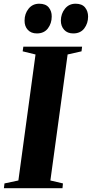

<svg xmlns="http://www.w3.org/2000/svg" viewBox="-40 -988 482 1008"><path d="M-19.5 0 -16.5 -25 56.5 -40.5 146.5 -702 79 -718.5 82.5 -743H391L388 -718.5L315 -702L224.5 -40.5L290.5 -25L288 0ZM153.5 -812.5Q123 -812.5 105.8 -831.5Q88.5 -850.5 89 -880Q89 -916 110 -942.2Q131 -968.5 166 -968.5Q200 -968.5 216 -948.8Q232 -929 231.5 -901Q231.5 -865.5 211.5 -839Q191.5 -812.5 153.5 -812.5ZM344.5 -812.5Q314 -812.5 296.8 -831.5Q279.5 -850.5 279.5 -880Q280 -916 301 -942.2Q322 -968.5 357 -968.5Q390.5 -968.5 406.5 -948.8Q422.5 -929 422.5 -901Q422.5 -865.5 402.5 -839Q382.5 -812.5 344.5 -812.5Z"/></svg>

Font: Merriweather 120pt ExtraBold
Style: Italic
Weight: 800
Italic angle: -7.8°
Version: Version 2.101